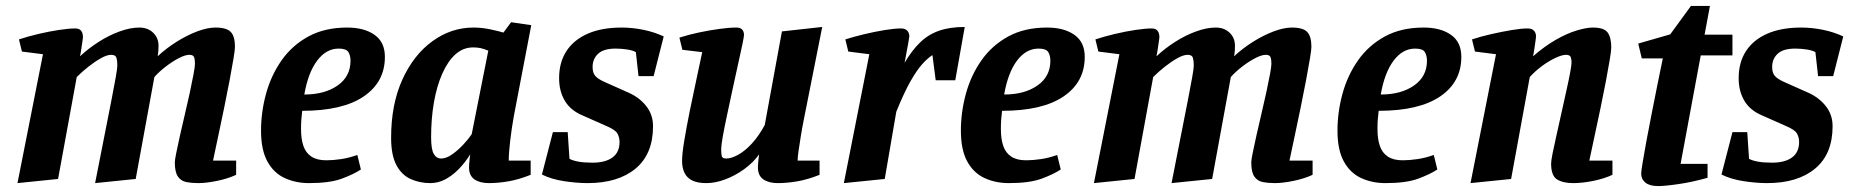

<svg xmlns="http://www.w3.org/2000/svg" viewBox="-20 -608 6246 648"><path d="M39 10 125 -425 54 -434 44 -475Q74 -485 110 -493.5Q146 -502 179.5 -507Q213 -512 233 -512Q247 -512 252.5 -505.5Q258 -499 259 -492Q260 -485 260 -485Q260 -480 258 -467Q256 -454 254 -440Q252 -426 250 -418Q279 -445 313.5 -467Q348 -489 384 -502Q420 -515 450 -515Q479 -515 497 -497.5Q515 -480 515 -454Q515 -447 514.5 -437.5Q514 -428 512 -418Q541 -445 576 -467Q611 -489 645.5 -502Q680 -515 707 -515Q745 -515 759 -500Q773 -485 773 -450Q773 -440 768 -410Q763 -380 755 -337.5Q747 -295 737 -246.5Q727 -198 717 -151Q707 -104 699 -66H777V-18Q749 -5 712.5 2.5Q676 10 649 10Q627 10 609 6.5Q591 3 580.5 -12Q570 -27 570 -60Q570 -68 575 -92.5Q580 -117 587.5 -151Q595 -185 604 -222.5Q613 -260 620.5 -295Q628 -330 633 -356.5Q638 -383 638 -393Q638 -407 635 -415Q632 -423 619 -423Q605 -423 583 -411.5Q561 -400 539 -383Q517 -366 501 -348L438 -4L301 10Q309 -30 318.5 -79Q328 -128 338 -178Q348 -228 356.5 -272Q365 -316 370.5 -346.5Q376 -377 376 -387Q376 -403 373 -413Q370 -423 355 -423Q341 -423 320.5 -411.5Q300 -400 278.5 -383Q257 -366 239 -348L176 -4Z M1023 10Q978 10 941 -7Q904 -24 882.5 -63Q861 -102 861 -167Q861 -230 878 -292Q895 -354 930.5 -404.5Q966 -455 1021 -485Q1076 -515 1152 -515Q1209 -515 1244 -490.5Q1279 -466 1279 -416Q1279 -331 1207.5 -282.5Q1136 -234 1000 -234Q998 -217 997 -204.5Q996 -192 996 -172Q996 -139 1004 -115.5Q1012 -92 1031 -79.5Q1050 -67 1081 -67Q1104 -67 1131 -71Q1158 -75 1186 -85L1198 -36Q1174 -20 1133.5 -5Q1093 10 1023 10ZM1007 -289Q1076 -289 1119.5 -319.5Q1163 -350 1163 -403Q1163 -420 1156 -432Q1149 -444 1123 -444Q1081 -444 1050.5 -403.5Q1020 -363 1007 -289Z M1432 10Q1397 10 1366.5 -3.5Q1336 -17 1318 -50.5Q1300 -84 1300 -143Q1300 -256 1338 -339.5Q1376 -423 1439.5 -469Q1503 -515 1578 -515Q1607 -515 1637 -508.5Q1667 -502 1679 -498L1705 -533L1773 -523L1714 -215Q1707 -176 1702 -134Q1697 -92 1697 -66H1771V-18Q1731 -2 1696 4Q1661 10 1630 10Q1600 10 1581.5 -2.5Q1563 -15 1563 -43Q1563 -47 1563.5 -54.5Q1564 -62 1565 -71Q1566 -80 1567 -87Q1549 -58 1527 -36Q1505 -14 1481.5 -2Q1458 10 1432 10ZM1469 -73Q1486 -73 1506 -87Q1526 -101 1544 -120.5Q1562 -140 1572 -155L1628 -437Q1614 -443 1602.5 -445.5Q1591 -448 1577 -448Q1543 -448 1517 -424.5Q1491 -401 1472.5 -359Q1454 -317 1444.5 -262.5Q1435 -208 1435 -145Q1435 -104 1444 -88.5Q1453 -73 1469 -73Z M1963 10Q1927 10 1884 3.5Q1841 -3 1809 -19L1846 -162H1896L1902 -72Q1913 -66 1932 -62.5Q1951 -59 1980 -59Q2023 -59 2047 -76.5Q2071 -94 2071 -129Q2071 -144 2064 -157Q2057 -170 2026 -183L1947 -218Q1906 -235 1886.5 -267.5Q1867 -300 1867 -344Q1867 -398 1892 -436Q1917 -474 1964 -494.5Q2011 -515 2078 -515Q2114 -515 2151 -507.5Q2188 -500 2220 -485L2186 -351H2135L2126 -432Q2116 -438 2096.5 -441Q2077 -444 2058 -444Q2017 -444 1998.5 -426.5Q1980 -409 1980 -382Q1980 -363 1988.5 -352.5Q1997 -342 2019 -332L2102 -295Q2138 -279 2161 -250Q2184 -221 2184 -182Q2184 -88 2125 -39Q2066 10 1963 10Z M2364 10Q2335 10 2317 1.5Q2299 -7 2290.5 -24Q2282 -41 2282 -65Q2282 -89 2289.5 -134Q2297 -179 2308 -233.5Q2319 -288 2330.5 -340.5Q2342 -393 2350 -432L2283 -440L2273 -481Q2304 -491 2339.5 -498.5Q2375 -506 2408.5 -510.5Q2442 -515 2465 -515Q2479 -515 2485 -508Q2491 -501 2491 -490Q2491 -485 2485.5 -458Q2480 -431 2471 -391.5Q2462 -352 2452.5 -307Q2443 -262 2434 -220.5Q2425 -179 2419.5 -148Q2414 -117 2414 -105Q2414 -89 2416 -81Q2418 -73 2431 -73Q2448 -73 2471 -85.5Q2494 -98 2517.5 -123.5Q2541 -149 2561 -186L2619 -502L2755 -517L2693 -205Q2687 -175 2682.5 -147Q2678 -119 2675 -98Q2672 -77 2672 -66H2746V-18Q2706 -2 2671 4Q2636 10 2605 10Q2575 10 2556.5 -2.5Q2538 -15 2538 -43Q2538 -47 2538.5 -54.5Q2539 -62 2540 -71Q2541 -80 2542 -87Q2522 -59 2491.5 -37Q2461 -15 2427.5 -2.5Q2394 10 2364 10Z M2828 10 2914 -425 2843 -434 2833 -475Q2861 -484 2896.5 -492.5Q2932 -501 2965.5 -506.5Q2999 -512 3021 -512Q3035 -512 3042 -504.5Q3049 -497 3049 -485Q3049 -482 3045.5 -463.5Q3042 -445 3038.5 -425.5Q3035 -406 3033 -396Q3057 -437 3084.5 -464Q3112 -491 3148.5 -504Q3185 -517 3236 -517L3204 -337H3138L3127 -422Q3111 -412 3092.5 -391.5Q3074 -371 3052.5 -333Q3031 -295 3005 -231L2966 -4Z M3385 10Q3340 10 3303 -7Q3266 -24 3244.5 -63Q3223 -102 3223 -167Q3223 -230 3240 -292Q3257 -354 3292.5 -404.5Q3328 -455 3383 -485Q3438 -515 3514 -515Q3571 -515 3606 -490.5Q3641 -466 3641 -416Q3641 -331 3569.5 -282.5Q3498 -234 3362 -234Q3360 -217 3359 -204.5Q3358 -192 3358 -172Q3358 -139 3366 -115.5Q3374 -92 3393 -79.5Q3412 -67 3443 -67Q3466 -67 3493 -71Q3520 -75 3548 -85L3560 -36Q3536 -20 3495.5 -5Q3455 10 3385 10ZM3369 -289Q3438 -289 3481.5 -319.5Q3525 -350 3525 -403Q3525 -420 3518 -432Q3511 -444 3485 -444Q3443 -444 3412.5 -403.5Q3382 -363 3369 -289Z M3672 10 3758 -425 3687 -434 3677 -475Q3707 -485 3743 -493.5Q3779 -502 3812.5 -507Q3846 -512 3866 -512Q3880 -512 3885.5 -505.5Q3891 -499 3892 -492Q3893 -485 3893 -485Q3893 -480 3891 -467Q3889 -454 3887 -440Q3885 -426 3883 -418Q3912 -445 3946.5 -467Q3981 -489 4017 -502Q4053 -515 4083 -515Q4112 -515 4130 -497.5Q4148 -480 4148 -454Q4148 -447 4147.5 -437.5Q4147 -428 4145 -418Q4174 -445 4209 -467Q4244 -489 4278.5 -502Q4313 -515 4340 -515Q4378 -515 4392 -500Q4406 -485 4406 -450Q4406 -440 4401 -410Q4396 -380 4388 -337.5Q4380 -295 4370 -246.5Q4360 -198 4350 -151Q4340 -104 4332 -66H4410V-18Q4382 -5 4345.5 2.5Q4309 10 4282 10Q4260 10 4242 6.5Q4224 3 4213.5 -12Q4203 -27 4203 -60Q4203 -68 4208 -92.5Q4213 -117 4220.5 -151Q4228 -185 4237 -222.5Q4246 -260 4253.5 -295Q4261 -330 4266 -356.5Q4271 -383 4271 -393Q4271 -407 4268 -415Q4265 -423 4252 -423Q4238 -423 4216 -411.5Q4194 -400 4172 -383Q4150 -366 4134 -348L4071 -4L3934 10Q3942 -30 3951.5 -79Q3961 -128 3971 -178Q3981 -228 3989.5 -272Q3998 -316 4003.5 -346.5Q4009 -377 4009 -387Q4009 -403 4006 -413Q4003 -423 3988 -423Q3974 -423 3953.5 -411.5Q3933 -400 3911.5 -383Q3890 -366 3872 -348L3809 -4Z M4656 10Q4611 10 4574 -7Q4537 -24 4515.5 -63Q4494 -102 4494 -167Q4494 -230 4511 -292Q4528 -354 4563.5 -404.5Q4599 -455 4654 -485Q4709 -515 4785 -515Q4842 -515 4877 -490.5Q4912 -466 4912 -416Q4912 -331 4840.5 -282.5Q4769 -234 4633 -234Q4631 -217 4630 -204.5Q4629 -192 4629 -172Q4629 -139 4637 -115.5Q4645 -92 4664 -79.5Q4683 -67 4714 -67Q4737 -67 4764 -71Q4791 -75 4819 -85L4831 -36Q4807 -20 4766.5 -5Q4726 10 4656 10ZM4640 -289Q4709 -289 4752.5 -319.5Q4796 -350 4796 -403Q4796 -420 4789 -432Q4782 -444 4756 -444Q4714 -444 4683.5 -403.5Q4653 -363 4640 -289Z M4943 10 5029 -425 4958 -434 4948 -475Q4978 -485 5013.5 -493Q5049 -501 5081.5 -506.5Q5114 -512 5136 -512Q5150 -512 5157 -504.5Q5164 -497 5164 -486Q5164 -481 5162 -467.5Q5160 -454 5158 -440Q5156 -426 5154 -418Q5193 -452 5230.5 -473.5Q5268 -495 5301 -505Q5334 -515 5356 -515Q5394 -515 5406 -498Q5418 -481 5418 -448Q5418 -437 5413 -407Q5408 -377 5400 -334.5Q5392 -292 5382 -244.5Q5372 -197 5362 -150.5Q5352 -104 5344 -66H5422V-18Q5394 -5 5357.5 2.5Q5321 10 5289 10Q5255 10 5235 -2.5Q5215 -15 5215 -56Q5215 -65 5220 -90.5Q5225 -116 5233 -151Q5241 -186 5249.5 -225Q5258 -264 5266 -299.5Q5274 -335 5279 -361.5Q5284 -388 5284 -398Q5284 -406 5281.5 -414.5Q5279 -423 5265 -423Q5252 -423 5229.5 -412.5Q5207 -402 5184 -385Q5161 -368 5143 -348L5080 -4Z M5576 20Q5548 20 5533.5 8.5Q5519 -3 5519 -22Q5519 -30 5524 -60Q5529 -90 5537 -134Q5545 -178 5555 -227.5Q5565 -277 5574.5 -325.5Q5584 -374 5592 -411H5521L5509 -461L5617 -492L5687 -588H5751L5733 -491H5827V-421H5720L5652 -55H5743V-8Q5694 6 5647 13Q5600 20 5576 20Z M5944 10Q5908 10 5865 3.5Q5822 -3 5790 -19L5827 -162H5877L5883 -72Q5894 -66 5913 -62.5Q5932 -59 5961 -59Q6004 -59 6028 -76.5Q6052 -94 6052 -129Q6052 -144 6045 -157Q6038 -170 6007 -183L5928 -218Q5887 -235 5867.5 -267.5Q5848 -300 5848 -344Q5848 -398 5873 -436Q5898 -474 5945 -494.5Q5992 -515 6059 -515Q6095 -515 6132 -507.5Q6169 -500 6201 -485L6167 -351H6116L6107 -432Q6097 -438 6077.5 -441Q6058 -444 6039 -444Q5998 -444 5979.5 -426.5Q5961 -409 5961 -382Q5961 -363 5969.5 -352.5Q5978 -342 6000 -332L6083 -295Q6119 -279 6142 -250Q6165 -221 6165 -182Q6165 -88 6106 -39Q6047 10 5944 10Z"/></svg>

Font: Manuale
Style: Italic
Weight: 400
Italic angle: -11°
Designer: Eduardo Tunni / Pablo Cosgaya
Foundry: Eduardo Tunni / Pablo Cosgaya
Version: Version 1.002